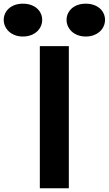

<svg xmlns="http://www.w3.org/2000/svg" viewBox="-125 -1011 584 1031"><path d="M88.9 -763.2H244.6V0H88.9ZM335.4 -814.9Q311.5 -814.9 292.5 -822.3Q273.4 -829.6 260 -842Q246.6 -854.5 239.5 -870.6Q232.4 -886.7 232.4 -904.3Q232.4 -921.9 239.5 -937.7Q246.6 -953.6 260 -965.6Q273.4 -977.5 292.5 -984.4Q311.5 -991.2 335.4 -991.2Q359.4 -991.2 378.7 -984.4Q397.9 -977.5 411.4 -965.6Q424.8 -953.6 431.9 -937.7Q439 -921.9 439 -904.3Q439 -886.7 431.9 -870.6Q424.8 -854.5 411.4 -842Q397.9 -829.6 378.7 -822.3Q359.4 -814.9 335.4 -814.9ZM-2 -814.9Q-25.9 -814.9 -44.9 -822.3Q-64 -829.6 -77.4 -842Q-90.8 -854.5 -97.9 -870.6Q-105 -886.7 -105 -904.3Q-105 -921.9 -97.9 -937.7Q-90.8 -953.6 -77.4 -965.6Q-64 -977.5 -44.9 -984.4Q-25.9 -991.2 -2 -991.2Q22 -991.2 41.3 -984.4Q60.5 -977.5 74 -965.6Q87.4 -953.6 94.5 -937.7Q101.6 -921.9 101.6 -904.3Q101.6 -886.7 94.5 -870.6Q87.4 -854.5 74 -842Q60.5 -829.6 41.3 -822.3Q22 -814.9 -2 -814.9Z"/></svg>

Font: Krona One
Style: Regular
Weight: 400
Version: Version 1.003